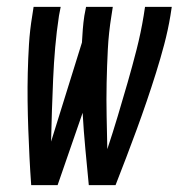

<svg xmlns="http://www.w3.org/2000/svg" viewBox="-20 -540 540 560"><path d="M71 0Q68 -41 66 -81.5Q64 -122 62.5 -163Q61 -204 60.5 -245Q60 -286 61 -327.5Q62 -369 64.5 -410.5Q67 -452 74 -494L78 -520H157L152 -494Q145 -448 141 -402Q137 -356 135 -310Q133 -264 131.5 -218.5Q130 -173 129 -127L219 -416Q220 -435 221.5 -454.5Q223 -474 226 -494L231 -520H309L305 -494Q297 -445 294.5 -396Q292 -347 291 -298.5Q290 -250 291 -201.5Q292 -153 293 -105Q309 -153 323.5 -201.5Q338 -250 352 -298.5Q366 -347 378.5 -396Q391 -445 399 -494L403 -520H481L477 -494Q470 -452 459 -410.5Q448 -369 435 -327.5Q422 -286 408 -245Q394 -204 379 -163Q364 -122 348.5 -81.5Q333 -41 317 0H239Q234 -52 229 -105Q224 -158 221 -211L148 0Z"/></svg>

Font: Iosevka SS04
Style: Italic
Weight: 400
Italic angle: -9°
Monospace: yes
Designer: Belleve Invis
Foundry: Belleve Invis
Version: Version 19.0.0; ttfautohint (v1.8.4)